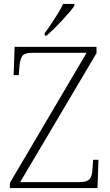

<svg xmlns="http://www.w3.org/2000/svg" viewBox="-20 -951 558 971"><path d="M30 0V-26L418 -684H144Q104 -684 92.5 -667.5Q81 -651 78 -612L75 -571H49L54 -714H468V-682L82 -30H382Q409 -30 422.5 -37.5Q436 -45 441.5 -60Q447 -75 448 -101L451 -143H478L473 0ZM206 -784Q221 -803 238.5 -829Q256 -855 272.5 -882Q289 -909 299 -931H356V-921Q347 -908 330 -888Q313 -868 292.5 -846Q272 -824 252 -804.5Q232 -785 216 -771H206Z"/></svg>

Font: Noto Serif Bengali ExtraLight
Style: Regular
Weight: 250
Version: Version 2.003